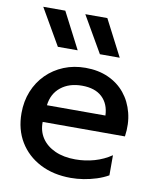

<svg xmlns="http://www.w3.org/2000/svg" viewBox="-86 -827 744 908"><g transform="rotate(10 286.0 -373.0)"><path d="M316.1 15Q232.2 15 168.7 -17.8Q105.1 -50.6 69.4 -109.4Q33.8 -168.3 33.8 -246.6Q33.8 -303.7 53.3 -351.9Q72.9 -400.1 108.3 -435.5Q143.8 -470.9 191.6 -490.5Q239.3 -510 295.9 -510Q357.2 -510 405.3 -488.3Q453.4 -466.6 485.2 -427.6Q516.9 -388.6 530.2 -336.3Q543.6 -284.1 534.7 -222.8H139.7Q138.8 -178.5 161 -145.3Q183.2 -112.2 224.5 -93.6Q265.8 -75 321.9 -75Q369.4 -75 413.7 -87.7Q457.9 -100.4 494.4 -125.4V-28.8Q469.2 -14.4 439.1 -4.7Q408.9 4.9 377.5 10Q346 15 316.1 15ZM145.8 -304H426.7Q424.5 -360.1 390.4 -391.9Q356.3 -423.8 293.7 -423.8Q232.2 -423.8 192.3 -391.9Q152.4 -360.1 145.8 -304ZM350.6 -585 249.8 -759.5H355.6L445.8 -585ZM148.7 -585 47.9 -759.5H153.7L243.9 -585Z"/></g></svg>

Font: Geologica-Sharp
Style: Regular
Weight: 100
Designer: Sindre Bremnes, Frode Helland
Foundry: Monokrom Skriftforlag AS
Version: Version 1.010;gftools[0.9.28]